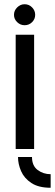

<svg xmlns="http://www.w3.org/2000/svg" viewBox="-20 -703 259 906"><path d="M219 183Q162 183 128 160.5Q94 138 79.5 104.5Q65 71 65 38H131Q131 79 157.5 99Q184 119 219 119ZM54 0V-539H141V0ZM96 -584Q76 -584 61 -598.5Q46 -613 46 -633Q46 -653 61 -668Q76 -683 96 -683Q117 -683 131.5 -668Q146 -653 146 -633Q146 -613 131.5 -598.5Q117 -584 96 -584Z"/></svg>

Font: Stick No Bills Medium
Style: Regular
Weight: 500
Version: Version 2.000